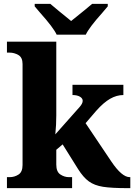

<svg xmlns="http://www.w3.org/2000/svg" viewBox="-20 -976 697 996"><path d="M16 -57H30Q55 -57 76 -70.5Q97 -84 97 -120V-644Q97 -678 75.5 -690.5Q54 -703 30 -703H16V-760H272V-377Q272 -329 267 -279L393 -421Q409 -439 409 -453Q409 -466 394.5 -474.5Q380 -483 356 -483V-536H620V-483Q585 -483 551 -463.5Q517 -444 479 -401L424 -337L557 -139Q612 -57 653 -57H656V0H642Q559 0 514.5 -7Q470 -14 441 -35Q412 -56 385 -99L305 -227L272 -199V-122Q272 -85 293 -71Q314 -57 338 -57H354V0H16ZM188 -910 160 -943V-956H241Q276 -926 349 -867Q434 -935 458 -956H539V-943L511 -910Q442 -833 425 -796H274Q257 -833 188 -910Z"/></svg>

Font: Noto Serif ExtraBold
Style: Regular
Weight: 800
Designer: Monotype Design Team
Foundry: Monotype Imaging Inc.
Version: Version 1.001